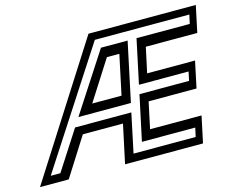

<svg xmlns="http://www.w3.org/2000/svg" viewBox="-158 -845 1221 991"><g transform="rotate(-15 453.0 -350.0)"><path d="M-59.5 0 387 -700H960.5L930.5 -558.5H655.5L626.5 -424H882.5L852.5 -282.5H596.5L566.5 -141.5H841.5L811.5 0H395L439 -206H224.5L94 0ZM9 -42H60.5L195 -250.5H495.5L451.5 -42H783.5L794 -89.5H509L560.5 -330.5H825.5L835.5 -378H570.5L620.5 -613.5H905L915.5 -661H410.5ZM225.5 -298 430.5 -613.5H573L506 -298ZM312.5 -347H469L514 -558.5H447.5Z"/></g></svg>

Font: Tourney Medium
Style: Italic
Weight: 500
Italic angle: -12°
Version: Version 1.015